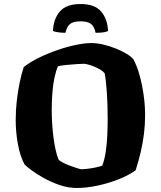

<svg xmlns="http://www.w3.org/2000/svg" viewBox="-20 -934 799 954"><path d="M361 0Q318 0 275 -15Q232 -30 195.5 -50.5Q159 -71 134 -90Q109 -109 102 -117Q80 -157 69 -217.5Q58 -278 58 -337Q58 -386 63.5 -434Q69 -482 78 -525Q87 -568 98 -601Q130 -626 174 -647.5Q218 -669 266 -685.5Q314 -702 358 -711Q402 -720 433 -720Q462 -720 494 -712.5Q526 -705 556.5 -692.5Q587 -680 610 -666Q633 -652 643 -639Q661 -606 674 -558.5Q687 -511 694 -459.5Q701 -408 701 -362Q701 -316 695.5 -270.5Q690 -225 679.5 -180Q669 -135 654 -88Q623 -65 572.5 -44.5Q522 -24 466 -12Q410 0 361 0ZM385 -93Q392 -93 411.5 -95Q431 -97 453 -101.5Q475 -106 488 -111Q499 -139 505 -177.5Q511 -216 513 -260Q515 -304 515 -346Q515 -412 511 -473Q507 -534 500 -570Q492 -580 477.5 -588.5Q463 -597 447 -603.5Q431 -610 417.5 -613.5Q404 -617 397 -617Q386 -617 362 -615.5Q338 -614 312 -611.5Q286 -609 268 -605Q258 -582 251 -549.5Q244 -517 240.5 -476Q237 -435 237 -388Q237 -321 245.5 -253Q254 -185 270 -143Q275 -135 291.5 -126.5Q308 -118 328 -110.5Q348 -103 364.5 -98Q381 -93 385 -93ZM380 -914Q450 -914 482 -877.5Q514 -841 517 -780Q512 -777 498 -774Q484 -771 455 -771Q448 -804 431 -816Q414 -828 380 -828Q346 -828 329.5 -816Q313 -804 305 -771Q284 -771 266.5 -774Q249 -777 243 -780Q246 -841 278 -877.5Q310 -914 380 -914Z"/></svg>

Font: Texturina Medium 12pt Black
Style: Regular
Weight: 900
Version: Version 1.002